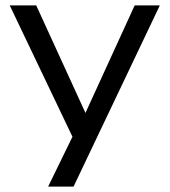

<svg xmlns="http://www.w3.org/2000/svg" viewBox="-20 -510 627 710"><path d="M158 180 261 -31V23L16 -490H114L304 -75H288L478 -490H571L252 180Z"/></svg>

Font: Nunito Sans 10pt SemiExpanded
Style: Regular
Weight: 400
Width: 6
Designer: Vernon Adams
Foundry: Vernon Adams
Version: Version 3.101;gftools[0.9.27]